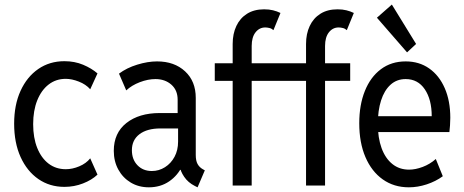

<svg xmlns="http://www.w3.org/2000/svg" viewBox="-20 -800 2003 828"><path d="M257.8 5.9Q194.3 5.9 145.5 -27.8Q96.7 -61.5 68.8 -122.8Q41 -184.1 41 -266.6Q41 -347.7 68.6 -408.2Q96.2 -468.8 145 -502.4Q193.8 -536.1 257.8 -536.1Q301.8 -536.1 338.4 -520.8Q375 -505.4 400.4 -483.4L369.1 -415Q350.1 -436.5 319.8 -448.2Q289.6 -460 263.7 -460Q221.2 -460 189.7 -435.5Q158.2 -411.1 140.6 -367.2Q123 -323.2 123 -264.6Q123 -205.6 140.6 -161.9Q158.2 -118.2 189.7 -94.2Q221.2 -70.3 263.7 -70.3Q292.5 -70.3 322 -82.8Q351.6 -95.2 369.1 -117.2L400.4 -46.9Q375.5 -23.4 337.6 -8.8Q299.8 5.9 257.8 5.9Z M622.1 7.8Q578.1 7.8 543.9 -12.7Q509.8 -33.2 490.2 -68.8Q470.7 -104.5 470.7 -149.4Q470.7 -226.6 525.1 -269.5Q579.6 -312.5 668.9 -312.5H761.7V-246.1H671.9Q614.3 -246.1 581.5 -221.2Q548.8 -196.3 548.8 -152.3Q548.8 -112.3 572.8 -87.4Q596.7 -62.5 634.8 -62.5Q665.5 -62.5 691.4 -78.9Q717.3 -95.2 732.7 -123.8Q748 -152.3 748 -189.5V-249L746.1 -277.3V-370.1Q746.1 -411.1 718.8 -435.1Q691.4 -459 650.4 -459Q618.2 -459 583 -445.6Q547.9 -432.1 524.4 -410.2L493.2 -482.4Q526.4 -507.3 571.8 -521.2Q617.2 -535.2 657.2 -535.2Q731.9 -535.2 778.1 -492.4Q824.2 -449.7 824.2 -377.9V-131.8Q824.2 -106.9 832 -92.8Q839.8 -78.6 854.5 -70.3L863.3 -65.4L832 7.8L820.3 2Q791 -12.7 774.2 -37.6Q757.3 -62.5 755.9 -83L770.5 -67.4H741.2L766.6 -85.9Q747.1 -43.5 709.5 -17.8Q671.9 7.8 622.1 7.8Z M906.2 -451.2V-527.3H1310.5L1302.7 -451.2ZM983.4 0V-610.4Q983.4 -654.3 999.3 -688Q1015.1 -721.7 1045.4 -740.7Q1075.7 -759.8 1119.1 -759.8Q1140.6 -759.8 1157.5 -755.6Q1174.3 -751.5 1189.5 -744.1L1159.2 -669.9Q1151.9 -676.8 1142.1 -679.2Q1132.3 -681.6 1124 -681.6Q1098.6 -681.6 1082 -660.6Q1065.4 -639.6 1065.4 -601.6V0ZM1218.8 -451.2V-527.3H1490.2V-451.2ZM1299.8 0V-610.4Q1299.8 -654.3 1315.7 -688Q1331.5 -721.7 1361.8 -740.7Q1392.1 -759.8 1435.5 -759.8Q1457 -759.8 1473.9 -755.6Q1490.7 -751.5 1505.9 -744.1L1475.6 -669.9Q1468.3 -676.8 1458.5 -679.2Q1448.7 -681.6 1440.4 -681.6Q1415 -681.6 1398.4 -660.6Q1381.8 -639.6 1381.8 -601.6V0Z M1743.2 7.8Q1678.7 7.8 1630.6 -26.4Q1582.5 -60.5 1555.9 -122.6Q1529.3 -184.6 1529.3 -268.6Q1529.3 -347.7 1553.5 -407.7Q1577.6 -467.8 1622.6 -501.5Q1667.5 -535.2 1729.5 -535.2Q1787.6 -535.2 1830.8 -504.9Q1874 -474.6 1897.9 -419.9Q1921.9 -365.2 1921.9 -292Q1921.9 -274.4 1920.7 -259Q1919.4 -243.7 1918 -230.5H1591.8V-298.8H1841.8Q1841.8 -370.6 1812 -414.8Q1782.2 -459 1729.5 -459Q1690.9 -459 1664.1 -434.6Q1637.2 -410.2 1623.3 -366.7Q1609.4 -323.2 1609.4 -265.6Q1609.4 -205.6 1625.5 -161.4Q1641.6 -117.2 1671.9 -92.8Q1702.1 -68.4 1744.1 -68.4Q1771.5 -68.4 1802.7 -80.1Q1834 -91.8 1859.4 -114.3L1889.6 -40Q1858.9 -17.6 1820.1 -4.9Q1781.2 7.8 1743.2 7.8ZM1735.4 -574.2 1605.5 -723.6 1669.9 -780.3 1774.4 -610.4Z"/></svg>

Font: Reddit Sans Condensed
Style: Regular
Weight: 400
Designer: Stephen Hutchings
Foundry: Reddit
Version: Version 1.014